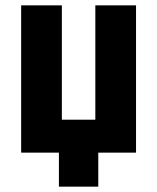

<svg xmlns="http://www.w3.org/2000/svg" viewBox="-20 -570 587 717"><path d="M200 127V0H59V-550H211V-123H336V-550H488V0H347V127Z"/></svg>

Font: Noto Sans Condensed ExtraBold
Style: Regular
Weight: 800
Width: 3
Designer: Monotype Design Team
Foundry: Monotype Imaging Inc.
Version: Version 2.013; ttfautohint (v1.8.4.7-5d5b)